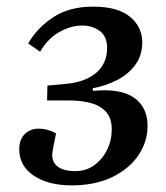

<svg xmlns="http://www.w3.org/2000/svg" viewBox="-20 -545 501 579"><path d="M196 14Q125 14 81.5 -15.5Q38 -45 38 -95Q38 -124 54.5 -140.5Q71 -157 97 -157Q123 -157 149 -143L139 -92Q133 -61 151 -45Q169 -29 207 -29Q240 -29 264.5 -47Q289 -65 303 -93.5Q317 -122 317 -155Q317 -190 298.5 -209Q280 -228 251 -235Q222 -242 192 -242H122L123 -287L178 -292Q236 -297 269.5 -325Q303 -353 303 -400Q303 -435 281 -451.5Q259 -468 228 -468Q194 -468 159 -448.5Q124 -429 101 -389L65 -414Q92 -461 140.5 -493Q189 -525 261 -525Q335 -525 372 -494.5Q409 -464 409 -417Q409 -378 388 -349.5Q367 -321 333 -303.5Q299 -286 260 -279V-271Q343 -279 384 -250.5Q425 -222 425 -165Q425 -118 397.5 -77Q370 -36 318.5 -11Q267 14 196 14Z"/></svg>

Font: Literata 36pt Medium
Style: Italic
Weight: 500
Italic angle: -2°
Designer: Latin by Veronika Burian and Jose Scaglione. Greek by Irene Vlachou. Cyrillic by Vera Evstafieva
Foundry: TypeTogether
Version: Version 3.002